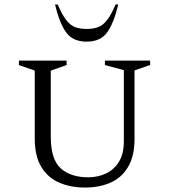

<svg xmlns="http://www.w3.org/2000/svg" viewBox="-20 -832 759 862"><path d="M362 10Q297 10 246 -12Q195 -34 165.5 -82.5Q136 -131 136 -209V-515L65 -540V-560H279V-540L208 -515V-218Q208 -116 253 -76Q298 -36 376 -36Q420 -36 456.5 -53.5Q493 -71 514.5 -106.5Q536 -142 536 -197V-517L451 -540V-560H654V-540L584 -516V-209Q584 -131 555 -82.5Q526 -34 476 -12Q426 10 362 10ZM369 -645Q307 -645 277 -686.5Q247 -728 227 -812H239Q259 -765 278 -741Q297 -717 319 -709.5Q341 -702 369 -702Q397 -702 419 -709.5Q441 -717 460 -741Q479 -765 499 -812H511Q491 -728 461 -686.5Q431 -645 369 -645Z"/></svg>

Font: Spectral SC Light
Style: Regular
Weight: 300
Designer: Jean-Baptiste Levee
Foundry: Production Type
Version: Version 2.001